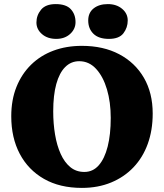

<svg xmlns="http://www.w3.org/2000/svg" viewBox="-20 -909 801 938"><path d="M380 9Q272 9 195 -35Q118 -79 76.5 -157.5Q35 -236 35 -341Q35 -421 60.5 -484.5Q86 -548 132 -593Q178 -638 241 -661.5Q304 -685 380 -685Q485 -685 562.5 -644Q640 -603 683 -529Q726 -455 726 -354Q726 -273 702 -206.5Q678 -140 632.5 -92Q587 -44 523 -17.5Q459 9 380 9ZM392 -69Q434 -69 462.5 -101.5Q491 -134 506 -193Q521 -252 521 -333Q521 -410 502.5 -472.5Q484 -535 449.5 -572.5Q415 -610 367 -610Q327 -610 298.5 -581.5Q270 -553 255 -498.5Q240 -444 240 -365Q240 -305 249 -251.5Q258 -198 276.5 -157Q295 -116 323.5 -92.5Q352 -69 392 -69ZM512 -719Q462 -719 436.5 -744Q411 -769 411 -809Q411 -847 437.5 -868Q464 -889 507 -889Q549 -889 576.5 -866Q604 -843 604 -809Q604 -774 583 -746.5Q562 -719 512 -719ZM255 -719Q212 -719 185 -742.5Q158 -766 158 -799Q158 -834 180.5 -861.5Q203 -889 252 -889Q303 -889 326 -864Q349 -839 349 -801Q349 -767 322.5 -743Q296 -719 255 -719Z"/></svg>

Font: Vollkorn Black
Style: Regular
Weight: 900
Designer: Friedrich Althausen
Foundry: Friedrich Althausen
Version: Version 5.000